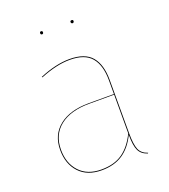

<svg xmlns="http://www.w3.org/2000/svg" viewBox="-130 -787 784 890"><g transform="rotate(-20 262.0 -342.0)"><path d="M449 6 447 9Q416 -1 404.5 -25.5Q393 -50 393 -103Q366 -47 324 -19Q282 9 220 9Q149 9 109.5 -33.5Q70 -76 70 -145Q70 -220 123 -262Q176 -304 269 -304H393V-372Q393 -446 360.5 -484.5Q328 -523 254 -523Q189 -523 108 -490L106 -493Q187 -527 254 -527Q330 -527 363.5 -487.5Q397 -448 397 -372V-110Q397 -54 407.5 -29Q418 -4 449 6ZM393 -110V-301H270Q178 -301 126 -260Q74 -219 74 -145Q74 -78 112.5 -36.5Q151 5 220 5Q283 5 324 -23.5Q365 -52 393 -110ZM182 -686Q182 -678 175 -678Q168 -678 168 -686Q168 -693 175 -693Q182 -693 182 -686ZM333 -686Q333 -683 331 -680.5Q329 -678 326 -678Q322 -678 320 -680.5Q318 -683 318 -686Q318 -693 326 -693Q333 -693 333 -686Z"/></g></svg>

Font: FiraGO Four
Style: Regular
Weight: 100
Designer: bBox Type
Foundry: bBox Type GmbH
Version: Version 1.001